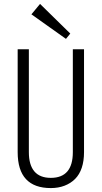

<svg xmlns="http://www.w3.org/2000/svg" viewBox="-20 -951 518 978"><path d="M239 7Q155 7 112.5 -38.5Q70 -84 70 -176V-700H127V-176Q127 -111 155 -78Q183 -45 239 -45Q351 -45 351 -176V-700H408V-176Q408 -131 396.5 -96.5Q385 -62 362.5 -39.5Q340 -17 308.5 -5Q277 7 239 7ZM338 -780 316 -753 140 -878 184 -931Z"/></svg>

Font: Pathway Extreme Condensed Thin
Style: Regular
Weight: 250
Width: 3
Version: Version 1.001;gftools[0.9.26]